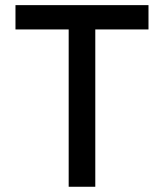

<svg xmlns="http://www.w3.org/2000/svg" viewBox="-20 -713 626 733"><path d="M242.2 0H343.8V-600.6H546.9V-693.4H39.1V-600.6H242.2Z"/></svg>

Font: CaskaydiaCove Nerd Font
Style: Regular
Weight: 400
Designer: Aaron Bell
Foundry: Saja Typeworks
Version: Version 2111.1;Nerd Fonts 2.3.3